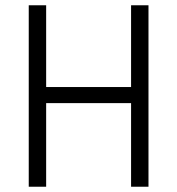

<svg xmlns="http://www.w3.org/2000/svg" viewBox="-20 -708 672 728"><path d="M89 0V-688H155V-378H477V-688H543V0H477V-317H155V0Z"/></svg>

Font: Saira Semi Condensed Light
Style: Regular
Weight: 300
Width: 4
Designer: Hector Gatti with collaboration of the Omnibus-Type team
Foundry: Omnibus-Type
Version: Version 1.001; ttfautohint (v1.8)